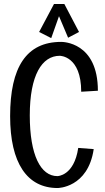

<svg xmlns="http://www.w3.org/2000/svg" viewBox="-20 -933 530 967"><path d="M473 -476C473 -722 295 -722 288 -722C113 -722 31 -595 31 -348C31 -111 117 14 270 14C270 14 423 14 452 -182L374 -188C353 -46 269 -46 269 -46C185 -46 130 -151 130 -352C130 -554 191 -652 281 -652C282 -652 389 -652 389 -471ZM378 -772 304 -913H252L177 -772L238 -741L289 -885H263L323 -743Z"/></svg>

Font: Englebert
Style: Regular
Weight: 400
Designer: Astigmatic (AOETI)
Foundry: Astigmatic (AOETI)
Version: Version 1.000